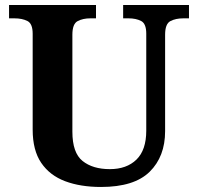

<svg xmlns="http://www.w3.org/2000/svg" viewBox="-20 -734 787 764"><path d="M382 10Q300 10 239 -13Q178 -36 144 -86Q110 -136 110 -218V-600Q110 -640 89 -650.5Q68 -661 38 -661H16V-714H362V-661H339Q310 -661 289 -650Q268 -639 268 -596V-210Q268 -126 308.5 -93.5Q349 -61 417 -61Q484 -61 523 -99Q562 -137 562 -214V-600Q562 -640 541.5 -650.5Q521 -661 492 -661H470V-714H732V-661H709Q679 -661 658 -650Q637 -639 637 -596V-212Q637 -111 575.5 -50.5Q514 10 382 10Z"/></svg>

Font: Noto Serif Ethiopic
Style: Bold
Weight: 700
Designer: Monotype Design Team
Foundry: Monotype Imaging Inc.
Version: Version 2.102; ttfautohint (v1.8.4.7-5d5b)